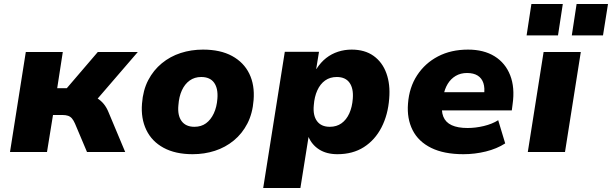

<svg xmlns="http://www.w3.org/2000/svg" viewBox="-20 -760 3060 960"><path d="M30 0 109 -500H294L266 -319H314L469 -500H669L445 -240L422 -283Q447 -280 465.5 -269Q484 -258 498.5 -240.5Q513 -223 523 -198L606 0H415L355 -142Q348 -158 340 -167.5Q332 -177 320.5 -181Q309 -185 293 -185H245L215 0Z M943 11Q857 11 798 -21Q739 -53 711.5 -110.5Q684 -168 690 -242Q695 -309 721 -359Q747 -409 789 -443.5Q831 -478 883.5 -495Q936 -512 995 -512Q1082 -512 1140.5 -480Q1199 -448 1226.5 -391.5Q1254 -335 1248 -260Q1243 -193 1217 -142.5Q1191 -92 1149 -57.5Q1107 -23 1054.5 -6Q1002 11 943 11ZM952 -126Q986 -126 1010 -143.5Q1034 -161 1049 -193Q1064 -225 1067 -267Q1071 -318 1050.5 -346.5Q1030 -375 986 -375Q953 -375 928.5 -357.5Q904 -340 889.5 -308.5Q875 -277 872 -234Q867 -183 888 -154.5Q909 -126 952 -126Z M1296 180 1404 -501H1575L1561 -415H1562Q1584 -449 1611 -470Q1638 -491 1670.5 -501.5Q1703 -512 1738 -512Q1804 -512 1848 -480.5Q1892 -449 1912 -393.5Q1932 -338 1926 -267Q1920 -186 1887.5 -123Q1855 -60 1799.5 -24.5Q1744 11 1667 11Q1613 11 1576 -12.5Q1539 -36 1522 -77H1523L1482 180ZM1629 -126Q1663 -126 1687.5 -143.5Q1712 -161 1726.5 -193Q1741 -225 1744 -267Q1748 -318 1727.5 -346.5Q1707 -375 1664 -375Q1630 -375 1605.5 -357.5Q1581 -340 1566.5 -308Q1552 -276 1549 -234Q1544 -183 1565 -154.5Q1586 -126 1629 -126Z M2297 11Q2200 11 2136 -20.5Q2072 -52 2043 -109.5Q2014 -167 2020 -242Q2026 -323 2065.5 -383.5Q2105 -444 2170 -478Q2235 -512 2320 -512Q2399 -512 2453 -478.5Q2507 -445 2531 -383.5Q2555 -322 2543 -239L2539 -208H2165L2179 -299H2413L2400 -285Q2405 -320 2397 -344.5Q2389 -369 2368.5 -382Q2348 -395 2315 -395Q2283 -395 2258.5 -380.5Q2234 -366 2218.5 -340.5Q2203 -315 2197 -281L2192 -250Q2185 -206 2196.5 -177Q2208 -148 2238.5 -134Q2269 -120 2318 -120Q2358 -120 2399.5 -130Q2441 -140 2471 -159L2506 -43Q2464 -16 2409 -2.5Q2354 11 2297 11Z M2619 0 2698 -500H2884L2805 0ZM2839 -583 2863 -740H3020L2995 -583ZM2613 -583 2637 -740H2794L2770 -583Z"/></svg>

Font: Nunito Sans 9pt Black
Style: Italic
Weight: 900
Italic angle: -9°
Version: Version 3.101;gftools[0.9.27]